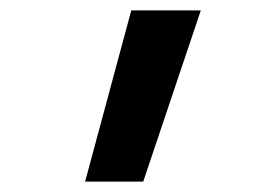

<svg xmlns="http://www.w3.org/2000/svg" viewBox="-20 -792 540 370"><path d="M144 -442 233 -772H367L256 -442Z"/></svg>

Font: Iosevka Fixed
Style: Bold
Weight: 700
Monospace: yes
Designer: Belleve Invis
Foundry: Belleve Invis
Version: Version 32.3.0